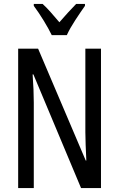

<svg xmlns="http://www.w3.org/2000/svg" viewBox="-20 -963 609 983"><path d="M497 0H395L151 -582H147Q153 -500 153 -438V0H73V-714H175L419 -141H422Q420 -185 418.5 -221.5Q417 -258 417 -286V-714H497ZM245 -783Q229 -816 204 -857Q179 -898 153 -933V-943H198Q217 -926 239.5 -900.5Q262 -875 284 -849Q310 -879 327.5 -898Q345 -917 370 -943H415V-933Q393 -902 365.5 -860Q338 -818 322 -783Z"/></svg>

Font: Noto Sans Bengali ExtraCondensed
Style: Regular
Weight: 400
Width: 2
Designer: Jelle Bosma - Monotype Design Team
Foundry: Monotype Imaging Inc.
Version: Version 2.003; ttfautohint (v1.8.4.7-5d5b)